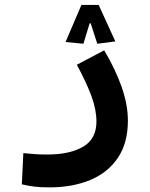

<svg xmlns="http://www.w3.org/2000/svg" viewBox="-20 -540 626 799"><path d="M186.5 239.7Q147.5 239.7 122.8 236.6Q98.1 233.4 70.8 227.1L77.1 97.2Q105 99.6 124.5 101.3Q144 103 176.8 103Q270.5 103 325.9 70.6Q381.3 38.1 381.3 -34.2Q381.3 -83.5 360.6 -139.9Q339.8 -196.3 299.8 -270.5L413.6 -330.6Q460.4 -252 486.3 -178Q512.2 -104 512.2 -38.1Q512.2 55.2 470.5 116.9Q428.7 178.7 355.2 209.2Q281.7 239.7 186.5 239.7ZM390.6 -519.5 460 -367.7 384.8 -357.9 357.4 -442.9H349.6L336.4 -475.1H362.8L327.1 -357.9L252.9 -365.2L318.8 -519.5Z"/></svg>

Font: Cascadia Mono
Style: Regular
Weight: 400
Monospace: yes
Designer: Aaron Bell
Foundry: Saja Typeworks
Version: Version 2404.023